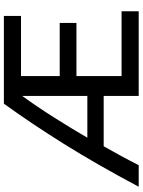

<svg xmlns="http://www.w3.org/2000/svg" viewBox="107 -840 733 987"><g transform="rotate(-90 473.5 -346.5)"><path d="M7 0Q122 -216 227 -384Q332 -552 434 -693H885V-605H576V-406H849V-320H576V-88H909V0H474V-180H215Q190 -136 165 -90Q140 -44 118 0ZM259 -264H474V-599Q420 -525 364 -436.5Q308 -348 259 -264Z"/></g></svg>

Font: Ubuntu Sans Medium
Style: Regular
Weight: 500
Designer: Dalton Maag Ltd
Foundry: Dalton Maag Ltd
Version: Version 1.006; ttfautohint (v1.8.4.7-5d5b)